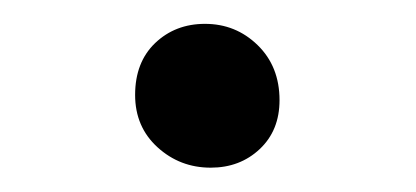

<svg xmlns="http://www.w3.org/2000/svg" viewBox="-20 -125 349 161"><path d="M156.7 15.6Q130.9 15.6 112.1 -1.5Q93.3 -18.6 93.3 -45.4Q93.3 -72.8 110.1 -88.9Q127 -105 151.9 -105Q177.7 -105 196 -87.2Q214.4 -69.3 214.4 -41Q214.4 -15.6 197.8 0Q181.2 15.6 156.7 15.6Z"/></svg>

Font: Elstob
Style: Regular
Weight: 400
Designer: Peter S. Baker
Version: Version 1.015